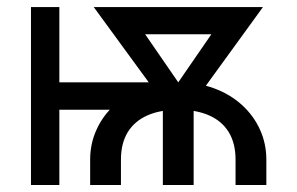

<svg xmlns="http://www.w3.org/2000/svg" viewBox="-20 -528 849 548"><path d="M68.4 -507.8V0H149.4V-507.8ZM149.4 -293V-214.8H430.7V-293ZM740.2 -72.3Q740.2 -117.7 722.2 -157.7Q704.1 -197.8 670.7 -228.3Q637.2 -258.8 591.1 -275.9Q544.9 -293 488.8 -293Q432.6 -293 386.5 -275.9Q340.3 -258.8 306.9 -228.3Q273.4 -197.8 255.4 -157.7Q237.3 -117.7 237.3 -72.3Q237.3 -24.9 237.3 -12.5Q237.3 0 237.3 0H325.2Q325.2 0 325.2 -12.9Q325.2 -25.9 325.2 -72.3Q325.2 -119.1 344.7 -150.9Q364.3 -182.6 400.9 -198.7Q437.5 -214.8 488.8 -214.8Q540 -214.8 576.7 -198.7Q613.3 -182.6 632.8 -150.9Q652.3 -119.1 652.3 -72.3Q652.3 -24.9 652.3 -12.5Q652.3 0 652.3 0H740.2Q740.2 0 740.2 -12.9Q740.2 -25.9 740.2 -72.3ZM333 -430.2H639.2L636.7 -507.8H340.8ZM444.8 0H532.7V-255.4H444.8ZM516.1 -212.4 730.5 -507.8H636.7L488.8 -293L340.8 -507.8H247.6L454.1 -225.1Q463.4 -223.1 471.4 -221.4Q479.5 -219.7 487.1 -218.3Q494.6 -216.8 501.7 -215.3Q508.8 -213.9 516.1 -212.4Z"/></svg>

Font: Giphurs
Style: Regular
Weight: 400
Version: Version 2.010